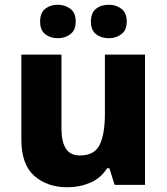

<svg xmlns="http://www.w3.org/2000/svg" viewBox="-20 -779 703 809"><path d="M591 -549V0H463L441 -70H431Q405 -28 360 -9Q315 10 264 10Q179 10 124.5 -38Q70 -86 70 -191V-549H239V-238Q239 -182 257.5 -153Q276 -124 317 -124Q378 -124 400 -169Q422 -214 422 -299V-549ZM149 -688Q149 -725 170.5 -742Q192 -759 223 -759Q254 -759 276.5 -742Q299 -725 299 -688Q299 -652 276.5 -635Q254 -618 223 -618Q192 -618 170.5 -635Q149 -652 149 -688ZM363 -688Q363 -725 384.5 -742Q406 -759 439 -759Q469 -759 491.5 -742Q514 -725 514 -688Q514 -652 491.5 -635Q469 -618 439 -618Q406 -618 384.5 -635Q363 -652 363 -688Z"/></svg>

Font: Noto Sans Gujarati ExtraBold
Style: Regular
Weight: 800
Designer: Jelle Bosma - Monotype Design Team, Universal Thirst
Foundry: Monotype Imaging Inc.
Version: Version 2.106; ttfautohint (v1.8.4.7-5d5b)